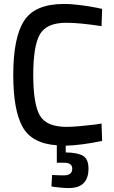

<svg xmlns="http://www.w3.org/2000/svg" viewBox="-20 -725 577 970"><path d="M427 127Q427 225 328 225Q309 225 287 223Q265 221 252 219L240 217L243 159Q279 161 303 161Q345 161 345 127Q345 97 303 97H267V9Q140 0 93.5 -85Q47 -170 47 -346Q47 -536 102 -620.5Q157 -705 303 -705Q343 -705 391 -698.5Q439 -692 468 -686L496 -680L493 -593Q380 -610 315 -610Q215 -610 181.5 -551.5Q148 -493 148 -346Q148 -200 181 -142Q214 -84 317 -84Q343 -84 387 -88Q431 -92 462 -96L493 -101L496 -13Q390 9 312 11V45Q373 46 400 62.5Q427 79 427 127Z"/></svg>

Font: TypoPRO Titillium Text
Style: 600 wt
Weight: 600
Designer: Accademia di Belle Arti di Urbino and others
Foundry: Accademia di Belle Arti di Urbino and others.
Version: Version 25.000